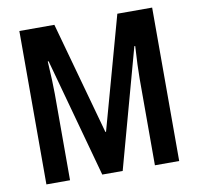

<svg xmlns="http://www.w3.org/2000/svg" viewBox="-79 -797 911 880"><g transform="rotate(-10 376.0 -357.0)"><path d="M327 0 175 -554H171Q174 -504 175.5 -466Q177 -428 177 -402V0H67V-714H230L375 -190H378L523 -714H685V0H572V-402Q572 -431 573.5 -468Q575 -505 578 -554H574L422 0Z"/></g></svg>

Font: Noto Sans Ethiopic ExtraCondensed SemiBold
Style: Regular
Weight: 600
Width: 2
Designer: Monotype Design Team
Foundry: Monotype Imaging Inc.
Version: Version 2.102; ttfautohint (v1.8.4.7-5d5b)